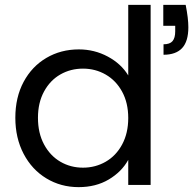

<svg xmlns="http://www.w3.org/2000/svg" viewBox="-20 -760 794 789"><path d="M43 -276Q43 -360 77 -423.5Q111 -487 170.5 -522Q230 -557 304 -557Q368 -557 423 -527.5Q478 -498 507 -450V-740H599V0H507V-103Q480 -54 427 -22.5Q374 9 303 9Q230 9 170.5 -27Q111 -63 77 -128Q43 -193 43 -276ZM743 -740Q754 -685 754 -648Q754 -590 728.5 -562.5Q703 -535 652 -535V-578Q678 -578 689 -591Q700 -604 700 -631V-654H651V-740ZM507 -275Q507 -337 482 -383Q457 -429 414.5 -453.5Q372 -478 321 -478Q270 -478 228 -454Q186 -430 161 -384Q136 -338 136 -276Q136 -213 161 -166.5Q186 -120 228 -95.5Q270 -71 321 -71Q372 -71 414.5 -95.5Q457 -120 482 -166.5Q507 -213 507 -275Z"/></svg>

Font: MSTAGE
Style: Regular
Weight: 400
Designer: Ninad Kale (Devanagari), Jonny Pinhorn (Latin)
Foundry: Indian Type Foundry
Version: 4.004